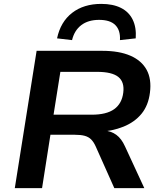

<svg xmlns="http://www.w3.org/2000/svg" viewBox="-20 -966 828 986"><path d="M56 0 168 -705H505Q592 -705 649.5 -680Q707 -655 733 -607.5Q759 -560 750 -490Q742 -425 707 -382Q672 -339 614 -315.5Q556 -292 481 -288L485 -297L513 -296Q551 -293 577.5 -273.5Q604 -254 622 -214L721 0H567L471 -215Q461 -237 448 -250Q435 -263 415 -268.5Q395 -274 363 -274H239L196 0ZM255 -377H451Q527 -377 566.5 -405.5Q606 -434 613 -490Q620 -545 587.5 -571Q555 -597 479 -597H290ZM350 -760 273 -769Q291 -854 350.5 -900Q410 -946 500 -946Q560 -946 601 -925.5Q642 -905 661.5 -865Q681 -825 677 -769L596 -760Q599 -810 572.5 -837Q546 -864 489 -864Q433 -864 397.5 -837Q362 -810 350 -760Z"/></svg>

Font: Nunito Sans 10pt SemiExpanded
Style: Bold Italic
Weight: 700
Width: 6
Italic angle: -9°
Designer: Vernon Adams
Foundry: Vernon Adams
Version: Version 3.101;gftools[0.9.27]